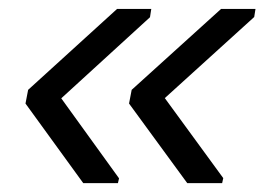

<svg xmlns="http://www.w3.org/2000/svg" viewBox="-20 -479 596 430"><path d="M399.4 -68.8 269 -247.1 274.9 -277.8 475.1 -459H552.2L549.3 -440.9L349.1 -259.3L480 -80.1L477.5 -68.8ZM166.5 -68.8 37.1 -247.1 43 -277.8 242.2 -459H318.8L315.9 -440.4L117.2 -258.8L246.6 -79.6L244.1 -68.8Z"/></svg>

Font: Liberation Sans
Style: Italic
Weight: 400
Italic angle: -12°
Designer: Steve Matteson
Foundry: Ascender Corporation
Version: Version 2.1.5